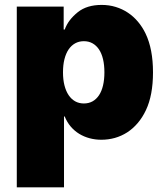

<svg xmlns="http://www.w3.org/2000/svg" viewBox="-20 -573 688 797"><path d="M244.3 -545.5V-450.3H248.6Q256.4 -471.6 269.9 -489.2Q283.4 -506.7 302.9 -522.4Q340.6 -552.6 402 -552.6Q432.9 -552.6 460.2 -544.2Q487.6 -535.9 510.8 -520.4Q534.1 -505 552.7 -482.8Q571.4 -460.6 584.5 -433.2Q615.1 -369.3 615.1 -272.7Q615.1 -177.9 585.9 -116.1Q571.4 -85.2 551.5 -62Q531.6 -38.7 507.8 -23.4Q484 -8.2 456.9 -0.5Q429.7 7.1 400.6 7.1Q375.4 7.1 352.1 0.9Q328.8 -5.3 308.9 -17.4Q289.1 -29.5 273.6 -47.6Q258.2 -65.7 248.6 -89.5H245.7V204.5H49.7V-545.5ZM328.1 -143.5Q348.4 -143.5 364.2 -152.3Q380 -161.2 391 -177.7Q402 -194.2 407.7 -218.4Q413.4 -242.5 413.4 -272.7Q413.4 -303.3 407.7 -327.2Q402 -351.2 391 -367.7Q380 -384.2 364.2 -393.1Q348.4 -402 328.1 -402Q307.9 -402 291.9 -393.1Q275.9 -384.2 264.7 -367.7Q253.6 -351.2 247.5 -327.2Q241.5 -303.3 241.5 -272.7Q241.5 -242.9 247.5 -218.9Q253.6 -195 264.7 -178.3Q275.9 -161.6 291.9 -152.5Q307.9 -143.5 328.1 -143.5Z"/></svg>

Font: Inter P Black
Style: Regular
Weight: 900
Designer: Rasmus Andersson
Foundry: rsms
Version: Version 3.018;git-588b23468